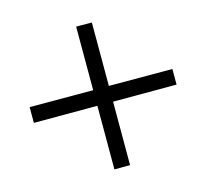

<svg xmlns="http://www.w3.org/2000/svg" viewBox="-99 -693 794 739"><g transform="rotate(30 298.0 -324.0)"><path d="M119.1 -100.6 74.7 -145 253.9 -323.7 74.7 -502.9 119.1 -546.9 297.9 -368.2 477.1 -546.9 521 -502.9 342.3 -323.7 521 -145 477.1 -100.6 297.9 -279.8Z"/></g></svg>

Font: Giphurs Light
Style: Regular
Weight: 300
Version: Version 0.920; ttfautohint (v1.8.4.7-5d5b)